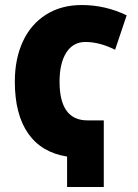

<svg xmlns="http://www.w3.org/2000/svg" viewBox="-20 -744 548 764"><path d="M484 -683 438 -546Q376 -577 320 -577Q271 -577 244 -535Q217 -493 217 -419Q217 -265 328 -265H393V0H247V-121Q145 -137 92 -213Q39 -289 39 -419Q39 -510 71 -579Q103 -648 163.5 -686Q224 -724 305 -724Q399 -724 484 -683Z"/></svg>

Font: Noto Sans UI CondBlack
Style: Regular
Weight: 900
Width: 3
Designer: Monotype Design Team
Foundry: Monotype Imaging Inc.
Version: Version 1.001